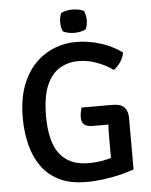

<svg xmlns="http://www.w3.org/2000/svg" viewBox="-59 -910 762 971"><g transform="rotate(-5 322.5 -424.5)"><path d="M581.5 -623Q578 -597.5 561.5 -574Q545 -550.5 527 -539Q491.5 -565.5 445.2 -582.2Q399 -599 352 -599Q298.5 -599 256.2 -573.2Q214 -547.5 189.8 -489.8Q165.5 -432 165.5 -335.5Q165.5 -205 214 -142.8Q262.5 -80.5 359 -80.5Q411 -80.5 455.5 -91.8Q500 -103 524 -112.5L583 -29Q553.5 -18 513.5 -8.2Q473.5 1.5 428.8 7.5Q384 13.5 339 13.5Q258.5 13.5 203 -14Q147.5 -41.5 113.2 -89.8Q79 -138 63.2 -201.5Q47.5 -265 47.5 -337Q47.5 -431.5 73 -499.5Q98.5 -567.5 141.5 -611Q184.5 -654.5 238.2 -675.5Q292 -696.5 349 -696.5Q412 -696.5 474 -676.5Q536 -656.5 581.5 -623ZM474 -201.5Q474 -236.5 476.2 -267.8Q478.5 -299 485 -323.5L583 -290V-29L474 -27.5ZM503 -363.5Q548 -363.5 565.5 -344.2Q583 -325 583 -290V-266H396Q381 -266 368.2 -269.8Q355.5 -273.5 347.8 -284Q340 -294.5 340 -315Q340 -327 342.5 -340Q345 -353 348.5 -363.5ZM278 -802.5Q278 -828 287.5 -849Q297.5 -854.5 313.8 -858Q330 -861.5 345.5 -861.5Q360 -861.5 377.5 -858Q395 -854.5 403.5 -849Q407.5 -839.5 410.2 -826.5Q413 -813.5 413 -802.5Q413 -776 403.5 -756Q395.5 -750.5 377.8 -746.8Q360 -743 345.5 -743Q330 -743 313.2 -746.5Q296.5 -750 287.5 -756Q278 -776 278 -802.5Z"/></g></svg>

Font: Signika Negative Medium
Style: Regular
Weight: 500
Designer: Anna Giedry
Foundry: Anna Giedry
Version: Version 2.001